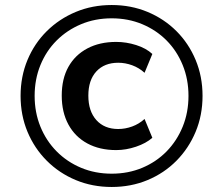

<svg xmlns="http://www.w3.org/2000/svg" viewBox="-20 -735 855 765"><path d="M425 10Q348 10 282 -17.5Q216 -45 166.5 -94.5Q117 -144 89.5 -210Q62 -276 62 -353Q62 -430 89.5 -496Q117 -562 166.5 -611Q216 -660 282 -687.5Q348 -715 425 -715Q502 -715 568 -687.5Q634 -660 683 -611Q732 -562 759.5 -496Q787 -430 787 -353Q787 -276 759.5 -210Q732 -144 683 -94.5Q634 -45 568 -17.5Q502 10 425 10ZM443 -137Q377 -137 328 -163.5Q279 -190 252.5 -239Q226 -288 226 -354Q226 -421 252.5 -468.5Q279 -516 328 -542Q377 -568 443 -568Q483 -568 522.5 -555.5Q562 -543 587 -520L556 -445Q534 -465 506.5 -475Q479 -485 451 -485Q396 -485 364 -450.5Q332 -416 332 -354Q332 -292 364 -256.5Q396 -221 451 -221Q479 -221 506.5 -231Q534 -241 556 -261L587 -186Q562 -164 522 -150.5Q482 -137 443 -137ZM425 -43Q491 -43 547 -66.5Q603 -90 644 -132Q685 -174 708 -230.5Q731 -287 731 -353Q731 -419 708 -475.5Q685 -532 644 -573.5Q603 -615 547 -638.5Q491 -662 425 -662Q359 -662 303 -638.5Q247 -615 205.5 -573.5Q164 -532 141 -475.5Q118 -419 118 -353Q118 -287 141 -230.5Q164 -174 205.5 -132Q247 -90 303 -66.5Q359 -43 425 -43Z"/></svg>

Font: Nunito Sans 12pt
Style: Bold Italic
Weight: 700
Italic angle: -9°
Designer: Vernon Adams
Foundry: Vernon Adams
Version: Version 3.101;gftools[0.9.27]